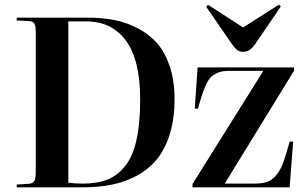

<svg xmlns="http://www.w3.org/2000/svg" viewBox="-20 -806 1316 826"><path d="M1025.9 -583Q1011.7 -583 1001.5 -590.1Q991.2 -597.2 977.1 -617.2L867.2 -776.9L875 -785.2L1025.9 -688L1180.2 -786.1L1188 -777.8L1075.2 -612.8Q1054.2 -583 1025.9 -583ZM51.8 0V-12.2L103 -15.1Q121.6 -16.6 127.7 -27.3Q133.8 -38.1 133.8 -67.9V-669.9Q133.8 -695.8 127.2 -705.6Q120.6 -715.3 100.1 -715.8L51.8 -717.8V-730H358.9Q420.4 -730 473.4 -719.5Q526.4 -709 574.7 -683.3Q623 -657.7 657 -618.7Q690.9 -579.6 710.9 -518.6Q731 -457.5 731 -379.9Q731 -296.9 711.4 -232.2Q691.9 -167.5 657.5 -124Q623 -80.6 572.8 -52.5Q522.5 -24.4 463.9 -12.2Q405.3 0 334 0ZM335.9 -16.1Q398.4 -16.1 442.9 -33.9Q487.3 -51.8 519.5 -93Q551.8 -134.3 567.4 -204.8Q583 -275.4 583 -377.9Q583 -547.4 522.2 -630.6Q461.4 -713.9 351.1 -713.9H273.9V-20Q300.3 -16.1 335.9 -16.1ZM808.1 0V-14.2L1112.8 -501H961.9Q938 -501 920.4 -494.4Q902.8 -487.8 890.6 -477.3Q878.4 -466.8 867.9 -444.6Q857.4 -422.4 849.9 -399.9Q842.3 -377.4 832 -338.9H817.9L830.1 -516.1H1245.1V-502L946.8 -16.1H1071.8Q1106.9 -16.1 1128.9 -23.4Q1150.9 -30.8 1168.7 -52.7Q1186.5 -74.7 1198.5 -106.7Q1210.4 -138.7 1226.1 -196.8H1241.2L1226.1 0Z"/></svg>

Font: Display Semibold
Style: Regular
Weight: 600
Designer: Latin by Veronika Burian and Jose Scaglione. Greek by Irene Vlachou. Cyrillic by Vera Evstafieva.
Foundry: TypeTogether
Version: Version 3.002